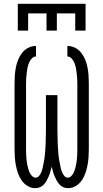

<svg xmlns="http://www.w3.org/2000/svg" viewBox="-20 -975 540 1003"><path d="M336 8Q323 8 311 3Q299 -2 290.5 -11.5Q282 -21 276 -32Q270 -43 265 -55Q260 -67 256.5 -79.5Q253 -92 250 -104Q247 -92 243.5 -79.5Q240 -67 235 -55Q230 -43 224 -32Q218 -21 209.5 -11.5Q201 -2 189 3Q177 8 164 8Q143 8 124 -3.5Q105 -15 93 -32.5Q81 -50 74 -70Q67 -90 63 -111Q59 -132 57.5 -153Q56 -174 56 -195V-540Q56 -561 57.5 -582Q59 -603 63 -623.5Q67 -644 75 -663.5Q83 -683 96 -699.5Q109 -716 128 -725.5Q147 -735 168 -735V-680Q155 -680 145.5 -669Q136 -658 131 -645.5Q126 -633 123.5 -620Q121 -607 119.5 -593.5Q118 -580 117 -566.5Q116 -553 116 -540V-195Q116 -185 116.5 -174.5Q117 -164 117.5 -153.5Q118 -143 119.5 -132.5Q121 -122 123 -112Q125 -102 128 -92Q131 -82 135.5 -72.5Q140 -63 148 -55Q156 -47 166 -47Q177 -47 184.5 -56.5Q192 -66 196 -76Q200 -86 202.5 -97Q205 -108 207 -118.5Q209 -129 211 -140Q213 -151 214 -162Q215 -173 216 -184Q217 -195 217.5 -206Q218 -217 218.5 -228Q219 -239 219 -250Q219 -261 219.5 -272Q220 -283 220 -294V-478H280V-294Q280 -283 280.5 -272Q281 -261 281 -250Q281 -239 281.5 -228Q282 -217 282.5 -206Q283 -195 284 -184Q285 -173 286 -162Q287 -151 289 -140Q291 -129 293 -118.5Q295 -108 297.5 -97Q300 -86 304 -76Q308 -66 315.5 -56.5Q323 -47 334 -47Q344 -47 352 -55Q360 -63 364.5 -72.5Q369 -82 372 -92Q375 -102 377 -112Q379 -122 380.5 -132.5Q382 -143 382.5 -153.5Q383 -164 383.5 -174.5Q384 -185 384 -195V-540Q384 -553 383 -566.5Q382 -580 380.5 -593.5Q379 -607 376.5 -620Q374 -633 369 -645.5Q364 -658 354.5 -669Q345 -680 332 -680V-735Q353 -735 372 -725.5Q391 -716 404 -699.5Q417 -683 425 -663.5Q433 -644 437 -623.5Q441 -603 442.5 -582Q444 -561 444 -540V-195Q444 -174 442.5 -153Q441 -132 437 -111Q433 -90 426 -70Q419 -50 407 -32.5Q395 -15 376 -3.5Q357 8 336 8ZM73 -815V-955H427V-815H373V-905H277V-815H223V-905H127V-815Z"/></svg>

Font: Iosevka Slab Light
Style: Regular
Weight: 300
Monospace: yes
Designer: Belleve Invis
Foundry: Belleve Invis
Version: Version 11.1.0; ttfautohint (v1.8.3)